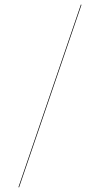

<svg xmlns="http://www.w3.org/2000/svg" viewBox="-20 -749 460 862"><path d="M343.3 -729 345.7 -727.1 65.4 92.8 63 90.8Z"/></svg>

Font: Vazirmatn FD NL Medium
Style: Regular
Weight: 500
Designer: Saber Rastikerdar
Foundry: Saber Rastikerdar
Version: Version 33.003